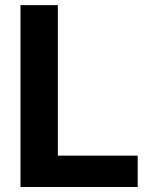

<svg xmlns="http://www.w3.org/2000/svg" viewBox="-20 -748 602 768"><path d="M62 0V-727.5H211.4V-125.5H530.8V0Z"/></svg>

Font: Inter 20pt
Style: Bold
Weight: 700
Version: Version 4.001;git-66647c0bb